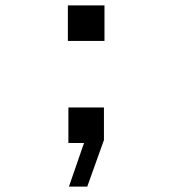

<svg xmlns="http://www.w3.org/2000/svg" viewBox="-20 -531 640 713"><path d="M232 -379V-511H368V-379ZM236 162 292 0H234V-132H366V-11L304 162Z"/></svg>

Font: Geist Mono Medium
Style: Regular
Weight: 500
Monospace: yes
Designer: Basement.studio, Andrés Briganti, Mateo Zaragoza
Foundry: Basement.studio, Vercel, Andrés Briganti, Guido Ferreyra, Mateo Zaragoza
Version: Version 1.500; ttfautohint (v1.8.4.7-5d5b)